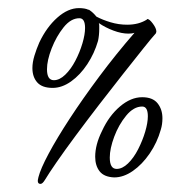

<svg xmlns="http://www.w3.org/2000/svg" viewBox="-20 -554 459 474"><path d="M80 -100Q70 -100 75 -117Q80 -137 100 -174.5Q120 -212 152 -261Q184 -310 225 -365Q266 -420 312 -473Q309 -472 305.5 -471.5Q302 -471 297 -471Q280 -471 260 -478.5Q240 -486 224 -497Q225 -494 225 -490.5Q225 -487 225 -483Q225 -467 222 -453Q213 -422 195.5 -395.5Q178 -369 155.5 -353Q133 -337 110 -337Q84 -337 72 -350.5Q60 -364 60 -386Q60 -400 65 -416.5Q70 -433 77 -449Q95 -487 121.5 -510.5Q148 -534 175 -534Q182 -534 188 -533Q194 -532 198 -530Q198 -530 199 -530Q200 -530 201 -529Q210 -523 218 -513Q233 -505 253 -499Q273 -493 294 -493Q323 -493 343 -506V-507H344Q349 -507 357.5 -495.5Q366 -484 366 -476Q366 -475 365.5 -474Q365 -473 365 -472Q355 -461 333.5 -434Q312 -407 283.5 -371Q255 -335 225 -296Q195 -257 167.5 -220Q140 -183 120 -154Q100 -125 91 -110Q85 -100 80 -100ZM113 -356Q127 -356 141 -369.5Q155 -383 166 -404Q177 -425 183.5 -447Q190 -469 190 -485Q190 -509 176 -509Q155 -509 137 -486.5Q119 -464 107.5 -434.5Q96 -405 96 -383Q96 -356 113 -356ZM262 -116Q237 -117 226 -131Q215 -145 215 -167Q215 -197 232 -231Q249 -268 276 -291Q303 -314 331 -314Q357 -314 369 -299Q381 -284 381 -262Q381 -247 377 -234Q368 -202 349.5 -175Q331 -148 308 -132Q285 -116 262 -116ZM268 -137Q282 -137 296 -150.5Q310 -164 321 -185.5Q332 -207 338.5 -229Q345 -251 345 -267Q345 -291 331 -291Q310 -291 291.5 -268.5Q273 -246 262 -216.5Q251 -187 251 -165Q251 -137 268 -137Z"/></svg>

Font: Birthstone
Style: Regular
Weight: 400
Designer: Robert E. Leuschke
Foundry: Robert E. Leuschke
Version: Version 1.013; ttfautohint (v1.8.3)